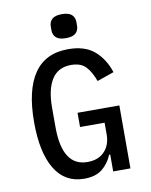

<svg xmlns="http://www.w3.org/2000/svg" viewBox="-98 -979 836 1063"><g transform="rotate(-10 320.0 -447.5)"><path d="M453 -95H447Q427 -47 390 -17.5Q353 12 289 12Q181 12 125 -80.5Q69 -173 69 -344Q69 -524 132.5 -617Q196 -710 324 -710Q418 -710 471.5 -664Q525 -618 550 -541L455 -508Q435 -563 407 -592Q379 -621 325 -621Q252 -621 216.5 -565Q181 -509 181 -407V-297Q181 -76 323 -76Q384 -76 418.5 -112.5Q453 -149 453 -209V-274H315V-354H550V0H453ZM252 -829V-850Q252 -876 269 -891.5Q286 -907 324 -907Q362 -907 379 -891.5Q396 -876 396 -850V-829Q396 -803 379 -787.5Q362 -772 324 -772Q286 -772 269 -787.5Q252 -803 252 -829Z"/></g></svg>

Font: Writer Medium
Style: Regular
Weight: 500
Monospace: yes
Designer: Mike Abbink, Paul van der Laan, Pieter van Rosmalen
Foundry: Bold Monday
Version: Version 2.001 2020